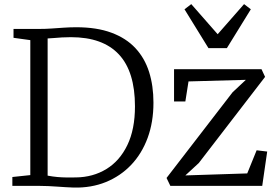

<svg xmlns="http://www.w3.org/2000/svg" viewBox="-20 -880 1314 909"><path d="M329 8Q311 7.5 291.2 6.2Q271.5 5 250.5 3.5Q229.5 2 208.2 1Q187 0 165.5 0H38.5V-42L123.5 -51V-690L44 -701V-743H164.5Q195 -743 224 -745Q253 -747 282.2 -749Q311.5 -751 341.5 -751Q438 -751 507.5 -725.2Q577 -699.5 621 -652.2Q665 -605 685.8 -539.5Q706.5 -474 706.5 -394Q706.5 -302 679 -227.2Q651.5 -152.5 600.8 -99.2Q550 -46 481 -18Q412 10 329 8ZM339.5 -40Q420.5 -41 483.8 -79.8Q547 -118.5 583 -193.2Q619 -268 619 -376.5Q619 -458.5 600 -520Q581 -581.5 543 -622.2Q505 -663 448.2 -683.5Q391.5 -704 315.5 -704Q293 -704 273 -702.8Q253 -701.5 236 -700Q219 -698.5 205.5 -698V-48.5Q229 -44 251.2 -42Q273.5 -40 295.2 -39.8Q317 -39.5 339.5 -40ZM1144 -502 872.5 -494.5 857.5 -399.5H804V-552.5H1218L1235 -516L921 -108L857.5 -49.5L1150.5 -59L1195 -168.5L1245 -162.5L1221.5 0H786.5L768.5 -37.5L1081 -443ZM967 -652 853.5 -836 885.5 -860.5 1010.5 -718 1135.5 -860.5 1167.5 -836 1054 -652Z"/></svg>

Font: Merriweather 24pt Light
Style: Regular
Weight: 300
Designer: Eben Sorkin
Foundry: Eben Sorkin
Version: Version 2.100